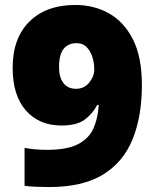

<svg xmlns="http://www.w3.org/2000/svg" viewBox="-20 -744 626 774"><path d="M552 -401Q552 -274 514 -181.5Q476 -89 394 -39.5Q312 10 179 10Q157 10 128 9Q99 8 79 5V-148Q100 -144 121 -142Q142 -140 170 -140Q251 -140 295 -163Q339 -186 357 -227Q375 -268 378 -321H372Q353 -285 321 -261.5Q289 -238 228 -238Q138 -238 84.5 -298.5Q31 -359 31 -471Q31 -590 98.5 -657Q166 -724 284 -724Q359 -724 419.5 -690Q480 -656 516 -585Q552 -514 552 -401ZM289 -570Q255 -570 236.5 -547Q218 -524 218 -473Q218 -433 235.5 -409.5Q253 -386 287 -386Q319 -386 339.5 -411Q360 -436 360 -464Q360 -490 352.5 -514Q345 -538 329.5 -554Q314 -570 289 -570Z"/></svg>

Font: Noto Sans Syriac Western Black
Style: Regular
Weight: 900
Designer: Patrick Giasson and the Monotype Design Team
Foundry: Monotype Imaging Inc.
Version: Version 3.000; ttfautohint (v1.8.4.7-5d5b)